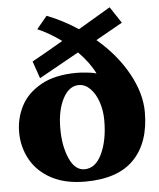

<svg xmlns="http://www.w3.org/2000/svg" viewBox="-56 -843 747 901"><g transform="rotate(-5 318.0 -392.5)"><path d="M616 -291Q616 -148 540 -69Q464 10 309 10Q215 10 150 -25Q85 -60 52.5 -119Q20 -178 20 -248Q20 -312 49 -369.5Q78 -427 144 -464.5Q210 -502 314 -502Q333 -502 362 -499Q391 -496 406 -491Q380 -544 328 -597L140 -492L112 -573Q172 -606 259 -657Q201 -699 147 -722L196 -781Q273 -751 342 -705L494 -795L545 -718L419 -647Q512 -568 564 -473.5Q616 -379 616 -291ZM423 -269Q423 -315 409.5 -355Q396 -395 372 -419.5Q348 -444 318 -444Q272 -444 243 -389Q214 -334 214 -248Q214 -165 240 -106.5Q266 -48 311 -48Q363 -48 393 -111.5Q423 -175 423 -269Z"/></g></svg>

Font: Trirong Black
Style: Regular
Weight: 900
Designer: Katatrad Team
Foundry: CadsonDemak
Version: Version 1.001